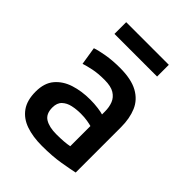

<svg xmlns="http://www.w3.org/2000/svg" viewBox="-207 -827 949 949"><g transform="rotate(45 267.5 -352.5)"><path d="M252 11Q189 11 141.5 -5.5Q94 -22 67.5 -59Q41 -96 41 -157Q41 -217 71 -252.5Q101 -288 150.5 -304Q200 -320 260 -320Q289 -320 315 -316.5Q341 -313 353 -309V-330Q353 -360 343.5 -384.5Q334 -409 310 -424Q286 -439 241 -439Q195 -439 162 -432Q129 -425 108 -418L93 -512Q115 -520 158 -527.5Q201 -535 253 -535Q332 -535 378.5 -509.5Q425 -484 444.5 -438Q464 -392 464 -331V-14Q437 -8 381.5 1.5Q326 11 252 11ZM262 -80Q320 -80 353 -87V-228Q343 -231 322.5 -234.5Q302 -238 276 -238Q246 -238 218.5 -232Q191 -226 173 -209Q155 -192 155 -160Q155 -115 184 -97.5Q213 -80 262 -80ZM115 -634V-716H413V-634Z"/></g></svg>

Font: Ubuntu Sans SemiBold
Style: Regular
Weight: 600
Designer: Dalton Maag Ltd
Foundry: Dalton Maag Ltd
Version: Version 1.006; ttfautohint (v1.8.4.7-5d5b)